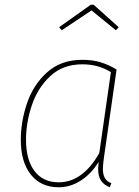

<svg xmlns="http://www.w3.org/2000/svg" viewBox="-20 -782 588 812"><path d="M473 -488 419 -112Q415 -80 415 -68Q415 -45 423 -30Q431 -15 451 -7L444 10Q419 0 407 -18.5Q395 -37 395 -68Q395 -75 397 -97Q366 -47 322 -18.5Q278 10 228 10Q153 10 110.5 -43.5Q68 -97 68 -190Q68 -268 94.5 -346Q121 -424 179.5 -476.5Q238 -529 328 -529Q372 -529 406 -518.5Q440 -508 473 -488ZM90 -191Q90 -106 126 -58.5Q162 -11 228 -11Q330 -11 400 -135L449 -477Q396 -510 328 -510Q246 -510 192.5 -460Q139 -410 114.5 -336.5Q90 -263 90 -191ZM241 -654 230 -667 364 -762H376L482 -667L470 -654L367 -738Z"/></svg>

Font: Fira Sans Thin
Style: Italic
Weight: 250
Italic angle: -8°
Designer: Carrois Corporate & Edenspiekermann AG
Foundry: Carrois Corporate GbR & Edenspiekermann AG
Version: Version 4.203